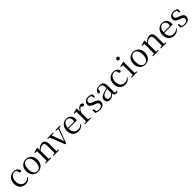

<svg xmlns="http://www.w3.org/2000/svg" viewBox="790 -3324 5896 5896"><g transform="rotate(-45 3737.5 -376.5)"><path d="M297 15C392 15 452 -25 497 -94L481 -107C436 -58 385 -35 325 -35C213 -35 135 -118 135 -262C135 -408 213 -499 315 -499C338 -499 360 -495 382 -486L403 -413C409 -378 425 -364 453 -364C475 -364 489 -375 495 -399C473 -479 399 -531 310 -531C172 -531 48 -430 48 -251C48 -84 150 15 297 15Z M835 15C968 15 1085 -77 1085 -258C1085 -438 964 -531 835 -531C707 -531 586 -437 586 -258C586 -78 703 15 835 15ZM835 -16C736 -16 675 -101 675 -257C675 -413 736 -499 835 -499C934 -499 995 -413 995 -257C995 -101 934 -16 835 -16Z M1598 0H1761V-28L1684 -36L1682 -229V-342C1682 -477 1630 -531 1543 -531C1477 -531 1410 -499 1342 -422L1337 -520L1324 -528L1170 -488V-462L1258 -458C1260 -408 1261 -358 1261 -289V-229L1259 -36L1176 -28V0H1421V-28L1345 -36L1343 -229V-390C1409 -457 1467 -477 1509 -477C1567 -477 1601 -443 1601 -344V-229L1599 -37L1516 -28V0Z M2115 -487 2204 -478 2066 -85 1919 -479 2008 -487V-516H1760V-487L1827 -480L2021 5H2061L2242 -478L2312 -487V-516H2115Z M2600 15C2690 15 2757 -26 2801 -94L2785 -108C2744 -60 2693 -35 2622 -35C2512 -35 2434 -104 2432 -263H2792C2797 -279 2799 -299 2799 -323C2799 -441 2722 -531 2592 -531C2459 -531 2345 -425 2345 -257C2345 -76 2452 15 2600 15ZM2433 -294C2440 -424 2507 -499 2590 -499C2671 -499 2719 -437 2719 -352C2719 -312 2709 -294 2674 -294Z M2968 0H3150V-28L3055 -38L3053 -229V-322C3083 -403 3120 -451 3173 -476L3182 -467C3205 -443 3222 -429 3248 -429C3283 -429 3299 -451 3300 -486C3290 -515 3258 -531 3220 -531C3153 -531 3086 -473 3053 -382L3047 -520L3034 -528L2880 -488V-462L2968 -458C2970 -408 2971 -358 2971 -289V-229L2969 -37L2885 -28V0Z M3519 15C3655 15 3725 -53 3725 -140C3725 -210 3686 -255 3585 -290L3534 -308C3461 -333 3432 -360 3432 -408C3432 -461 3471 -498 3547 -498C3579 -498 3607 -491 3637 -474L3657 -379H3697L3700 -486C3650 -516 3607 -531 3547 -531C3427 -531 3360 -466 3360 -382C3360 -307 3411 -264 3492 -235L3544 -216C3625 -190 3650 -162 3650 -113C3650 -56 3605 -17 3517 -17C3475 -17 3444 -24 3416 -37L3396 -144H3352V-25C3406 1 3455 15 3519 15Z M4228 14C4267 14 4297 -2 4318 -37L4302 -52C4286 -34 4274 -28 4257 -28C4230 -28 4215 -45 4215 -108V-355C4215 -479 4159 -531 4043 -531C3930 -531 3856 -482 3836 -400C3842 -377 3857 -364 3880 -364C3905 -364 3922 -377 3928 -413L3943 -485C3970 -495 3995 -500 4021 -500C4100 -500 4135 -470 4135 -359V-318C4091 -308 4044 -295 4002 -282C3870 -244 3823 -193 3823 -115C3823 -32 3882 15 3961 15C4033 15 4078 -18 4137 -82C4145 -22 4173 14 4228 14ZM4135 -113C4072 -53 4036 -34 3996 -34C3940 -34 3903 -66 3903 -128C3903 -183 3936 -226 4020 -257C4054 -270 4094 -281 4135 -292Z M4625 15C4720 15 4780 -25 4825 -94L4809 -107C4764 -58 4713 -35 4653 -35C4541 -35 4463 -118 4463 -262C4463 -408 4541 -499 4643 -499C4666 -499 4688 -495 4710 -486L4731 -413C4737 -378 4753 -364 4781 -364C4803 -364 4817 -375 4823 -399C4801 -479 4727 -531 4638 -531C4500 -531 4376 -430 4376 -251C4376 -84 4478 15 4625 15Z M5029 -655C5060 -655 5087 -678 5087 -711C5087 -744 5060 -768 5029 -768C4997 -768 4971 -744 4971 -711C4971 -678 4997 -655 5029 -655ZM4992 0H5156V-28L5079 -36C5078 -92 5077 -175 5077 -229V-380L5080 -520L5068 -528L4903 -489V-463L4992 -459C4994 -409 4996 -356 4996 -289V-229C4996 -175 4995 -92 4993 -36L4909 -28V0Z M5495 15C5628 15 5745 -77 5745 -258C5745 -438 5624 -531 5495 -531C5367 -531 5246 -437 5246 -258C5246 -78 5363 15 5495 15ZM5495 -16C5396 -16 5335 -101 5335 -257C5335 -413 5396 -499 5495 -499C5594 -499 5655 -413 5655 -257C5655 -101 5594 -16 5495 -16Z M6258 0H6421V-28L6344 -36L6342 -229V-342C6342 -477 6290 -531 6203 -531C6137 -531 6070 -499 6002 -422L5997 -520L5984 -528L5830 -488V-462L5918 -458C5920 -408 5921 -358 5921 -289V-229L5919 -36L5836 -28V0H6081V-28L6005 -36L6003 -229V-390C6069 -457 6127 -477 6169 -477C6227 -477 6261 -443 6261 -344V-229L6259 -37L6176 -28V0Z M6758 15C6848 15 6915 -26 6959 -94L6943 -108C6902 -60 6851 -35 6780 -35C6670 -35 6592 -104 6590 -263H6950C6955 -279 6957 -299 6957 -323C6957 -441 6880 -531 6750 -531C6617 -531 6503 -425 6503 -257C6503 -76 6610 15 6758 15ZM6591 -294C6598 -424 6665 -499 6748 -499C6829 -499 6877 -437 6877 -352C6877 -312 6867 -294 6832 -294Z M7223 15C7359 15 7429 -53 7429 -140C7429 -210 7390 -255 7289 -290L7238 -308C7165 -333 7136 -360 7136 -408C7136 -461 7175 -498 7251 -498C7283 -498 7311 -491 7341 -474L7361 -379H7401L7404 -486C7354 -516 7311 -531 7251 -531C7131 -531 7064 -466 7064 -382C7064 -307 7115 -264 7196 -235L7248 -216C7329 -190 7354 -162 7354 -113C7354 -56 7309 -17 7221 -17C7179 -17 7148 -24 7120 -37L7100 -144H7056V-25C7110 1 7159 15 7223 15Z"/></g></svg>

Font: Source Han Serif CN
Style: Regular
Weight: 400
Designer: Ryoko NISHIZUKA 西塚涼子 (kana & ideographs); Frank Grießhammer (Latin, Greek & Cyrillic); Wenlong ZHANG 张文龙 (bopomofo); San
Foundry: Adobe
Version: Version 2.003;hotconv 1.1.1;makeotfexe 2.6.0